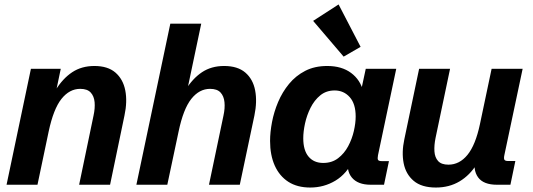

<svg xmlns="http://www.w3.org/2000/svg" viewBox="-20 -840 2422 873"><path d="M9.8 0 120.6 -527.3H256.3L231.4 -408.2L232.4 -429.7Q265.1 -482.9 308.1 -511.5Q351.1 -540 409.2 -540Q470.2 -540 504.9 -510Q539.6 -480 549.6 -429Q559.6 -377.9 545.9 -314.5L480.5 0H339.8L405.3 -314.5Q412.6 -347.7 410.2 -375.2Q407.7 -402.8 392.3 -419.4Q377 -436 344.7 -436Q295.9 -436 259.5 -390.4Q223.1 -344.7 201.2 -241.7L150.4 0Z M600.1 0 754.4 -732.4H895L826.7 -408.2L822.8 -429.7Q855.5 -482.9 898.2 -511.5Q940.9 -540 999 -540Q1060.5 -540 1095.5 -510Q1130.4 -480 1140.1 -429Q1149.9 -377.9 1136.7 -314.5L1070.3 0H930.2L996.1 -314.5Q1003.4 -347.7 1000.7 -375.2Q998 -402.8 982.7 -419.4Q967.3 -436 935.1 -436Q886.2 -436 849.9 -390.4Q813.5 -344.7 792 -241.7L740.7 0Z M1390.6 12.7Q1331.5 12.7 1291 -13.4Q1250.5 -39.6 1229.2 -87.2Q1208 -134.8 1208 -199.2Q1208 -238.8 1216.8 -284.9Q1225.6 -331.1 1244.6 -376.2Q1263.7 -421.4 1294.2 -458.5Q1324.7 -495.6 1367.7 -517.8Q1410.6 -540 1467.8 -540Q1533.7 -540 1576.2 -508.5Q1618.7 -477.1 1632.3 -422.4L1619.6 -418L1643.1 -527.3H1781.7L1698.7 -134.3Q1695.8 -119.1 1698.7 -113.3Q1701.7 -107.4 1716.3 -107.4H1748.5L1726.1 0H1665.5Q1606.9 0 1579.8 -32.7Q1552.7 -65.4 1564.5 -122.6L1567.9 -141.6L1588.4 -115.2Q1557.1 -49.8 1505.1 -18.6Q1453.1 12.7 1390.6 12.7ZM1449.7 -99.1Q1489.3 -99.1 1517.3 -120.6Q1545.4 -142.1 1563 -175Q1580.6 -208 1588.9 -244.1Q1597.2 -280.3 1597.2 -310.1Q1597.2 -368.2 1570.1 -398.4Q1543 -428.7 1501.5 -428.7Q1463.4 -428.7 1436.3 -406.5Q1409.2 -384.3 1392.1 -350.1Q1375 -315.9 1366.9 -278.8Q1358.9 -241.7 1358.9 -211.4Q1358.9 -156.2 1383.1 -127.7Q1407.2 -99.1 1449.7 -99.1ZM1542.5 -582.5 1403.8 -745.1 1519.5 -819.8 1619.6 -627Z M1961.9 12.7Q1897 12.7 1861.1 -17.6Q1825.2 -47.9 1815.4 -97.7Q1805.7 -147.5 1818.4 -206.5L1885.7 -527.3H2026.4L1960.4 -212.9Q1953.6 -179.7 1955.3 -152.1Q1957 -124.5 1971.9 -107.9Q1986.8 -91.3 2019 -91.3Q2069.3 -91.3 2105.7 -136Q2142.1 -180.7 2162.1 -274.9L2215.3 -527.3H2356.4L2273.4 -135.3Q2270 -119.6 2273.4 -113.8Q2276.9 -107.9 2290.5 -107.9H2323.2L2300.8 0H2239.7Q2178.2 0 2153.8 -33.7Q2129.4 -67.4 2141.6 -124L2147.5 -151.9L2147.9 -94.2Q2116.7 -43.5 2069.8 -15.4Q2022.9 12.7 1961.9 12.7Z"/></svg>

Font: Schibsted Grotesk
Style: Bold Italic
Weight: 700
Italic angle: -12°
Designer: Bakken & Baeck AS, Henrik Kongsvoll
Foundry: Schibsted ASA
Version: Version 1.100;gftools[0.9.25]